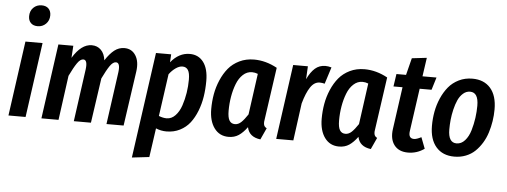

<svg xmlns="http://www.w3.org/2000/svg" viewBox="-59 -963 3571 1352"><g transform="rotate(5 1726.5 -287.0)"><path d="M168.9 -644Q137.7 -644 120.4 -661.6Q103 -679.2 103 -709Q103 -746.6 126.5 -769.8Q149.9 -793 185.1 -793Q216.3 -793 233.6 -775.4Q251 -757.8 251 -728Q251 -691.4 227.1 -667.7Q203.1 -644 168.9 -644ZM213.9 -528.8 140.1 0H19L92.8 -528.8Z M792 -543.9Q843.8 -543.9 871.3 -500.7Q898.9 -457.5 888.7 -386.2L833 0H711.9L763.7 -372.1Q772 -439 740.7 -439Q719.7 -439 698.2 -408Q676.8 -377 647.9 -316.9L602.1 0H481L532.7 -372.1Q541 -439 509.8 -439Q488.8 -439 466.8 -407Q444.8 -375 416 -314.9L373 0H252L325.7 -528.8H431.2L425.8 -442.9Q486.8 -543.9 561 -543.9Q600.1 -543.9 626 -518.3Q651.9 -492.7 657.7 -445.8Q689 -494.1 720.7 -519Q752.4 -543.9 792 -543.9Z M910.6 219.2 1015.6 -528.8H1123L1119.6 -472.2Q1177.2 -543 1253.9 -543Q1315.4 -543 1350.6 -496.3Q1385.7 -449.7 1385.7 -363.8Q1385.7 -306.2 1377.4 -252.9Q1369.1 -199.7 1349.9 -150.4Q1330.6 -101.1 1302.5 -64.7Q1274.4 -28.3 1231.7 -6.6Q1189 15.1 1136.7 15.1Q1097.7 15.1 1062 0L1032.7 205.1ZM1129.9 -77.1Q1164.6 -77.1 1191.4 -105.2Q1218.3 -133.3 1233.2 -177.5Q1248 -221.7 1255.4 -268.8Q1262.7 -315.9 1262.7 -361.8Q1262.7 -409.2 1249.5 -429.7Q1236.3 -450.2 1210 -450.2Q1187.5 -450.2 1162.1 -432.4Q1136.7 -414.6 1116.7 -387.2L1074.7 -88.9Q1104.5 -77.1 1129.9 -77.1Z M1708.5 -543Q1791.5 -543 1871.6 -499L1819.8 -136.2Q1814.5 -110.8 1817.6 -94Q1820.8 -77.1 1838.4 -68.8L1800.8 13.2Q1720.2 3.4 1706.5 -64.9Q1677.7 -25.4 1647.2 -5.1Q1616.7 15.1 1575.7 15.1Q1511.2 15.1 1474.4 -35.2Q1437.5 -85.4 1437.5 -169.9Q1437.5 -223.6 1446.5 -274.9Q1455.6 -326.2 1476.6 -375.2Q1497.6 -424.3 1528.1 -461.2Q1558.6 -498 1605 -520.5Q1651.4 -543 1708.5 -543ZM1701.7 -453.1Q1666 -453.1 1637.9 -427.2Q1609.9 -401.4 1593.5 -359.1Q1577.1 -316.9 1568.8 -268.1Q1560.5 -219.2 1560.5 -168Q1560.5 -120.6 1573.5 -99.4Q1586.4 -78.1 1612.8 -78.1Q1636.7 -78.1 1657.2 -97.7Q1677.7 -117.2 1702.6 -154.8L1742.7 -444.8Q1722.2 -453.1 1701.7 -453.1Z M2212.4 -542Q2232.4 -542 2255.4 -535.2L2217.8 -417Q2199.2 -421.9 2182.6 -421.9Q2144.5 -421.9 2117.2 -381.3Q2089.8 -340.8 2068.4 -264.2L2032.7 0H1911.6L1985.4 -528.8H2089.4L2084.5 -437Q2108.9 -488.8 2139.4 -515.4Q2169.9 -542 2212.4 -542Z M2489.3 -543Q2572.3 -543 2652.3 -499L2600.6 -136.2Q2595.2 -110.8 2598.4 -94Q2601.6 -77.1 2619.1 -68.8L2581.5 13.2Q2501 3.4 2487.3 -64.9Q2458.5 -25.4 2428 -5.1Q2397.5 15.1 2356.4 15.1Q2292 15.1 2255.1 -35.2Q2218.3 -85.4 2218.3 -169.9Q2218.3 -223.6 2227.3 -274.9Q2236.3 -326.2 2257.3 -375.2Q2278.3 -424.3 2308.8 -461.2Q2339.4 -498 2385.7 -520.5Q2432.1 -543 2489.3 -543ZM2482.4 -453.1Q2446.8 -453.1 2418.7 -427.2Q2390.6 -401.4 2374.3 -359.1Q2357.9 -316.9 2349.6 -268.1Q2341.3 -219.2 2341.3 -168Q2341.3 -120.6 2354.2 -99.4Q2367.2 -78.1 2393.6 -78.1Q2417.5 -78.1 2438 -97.7Q2458.5 -117.2 2483.4 -154.8L2523.4 -444.8Q2502.9 -453.1 2482.4 -453.1Z M2887.2 -439.9 2844.2 -136.2Q2836.9 -84 2878.4 -84Q2896 -84 2929.2 -101.1L2959.5 -22Q2907.2 15.1 2844.2 15.1Q2778.8 15.1 2746.6 -27.1Q2714.4 -69.3 2724.1 -140.1L2766.1 -439.9H2702.1L2715.3 -528.8H2783.2L2813.5 -648.9L2918.5 -661.1L2899.4 -528.8H2998.5L2971.2 -439.9Z M3171.4 15.1Q3088.9 15.1 3042.5 -38.3Q2996.1 -91.8 2996.1 -188Q2996.1 -238.8 3005.1 -288.1Q3014.2 -337.4 3034.4 -383.8Q3054.7 -430.2 3083.7 -465.3Q3112.8 -500.5 3156 -521.7Q3199.2 -543 3251.5 -543Q3334 -543 3379.6 -490.5Q3425.3 -438 3425.3 -340.8Q3425.3 -299.3 3418.9 -258.1Q3412.6 -216.8 3399.9 -176.5Q3387.2 -136.2 3366.2 -101.8Q3345.2 -67.4 3317.9 -41Q3290.5 -14.6 3252.9 0.2Q3215.3 15.1 3171.4 15.1ZM3179.2 -79.1Q3212.9 -79.1 3238.3 -107.7Q3263.7 -136.2 3276.9 -180.9Q3290 -225.6 3296.1 -269.8Q3302.2 -314 3302.2 -356Q3302.2 -450.2 3243.2 -450.2Q3215.8 -450.2 3193.8 -430.9Q3171.9 -411.6 3158.4 -381.8Q3145 -352.1 3136 -314Q3127 -275.9 3123.5 -240.7Q3120.1 -205.6 3120.1 -172.9Q3120.1 -79.1 3179.2 -79.1Z"/></g></svg>

Font: Fira Sans Compressed Medium
Style: Italic
Weight: 500
Width: 3
Italic angle: -8°
Designer: Carrois Corporate & Edenspiekermann AG
Foundry: Carrois Corporate GbR & Edenspiekermann AG
Version: Version 4.203;PS 004.203;hotconv 1.0.88;makeotf.lib2.5.64775